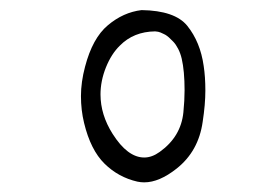

<svg xmlns="http://www.w3.org/2000/svg" viewBox="-20 -808 540 388"><path d="M347.2 -689.5Q353 -664.6 353 -625.5Q353 -605 350.6 -581.1Q345.7 -531.7 302.7 -501Q287.1 -489.7 271.5 -489.7Q237.8 -489.7 207.5 -537.6Q183.1 -576.2 183.1 -617.2Q183.1 -644.5 194.1 -671.9Q205.1 -699.2 222.2 -715.8Q250 -744.1 293.5 -744.6Q300.3 -744.1 304.2 -742.4Q308.1 -740.7 310.1 -739.7Q312 -738.8 314 -737.8Q315.9 -736.8 317.6 -735.4Q319.3 -733.9 321.3 -732.4Q325.2 -729 330.3 -723.6Q335.4 -718.3 340.1 -709.2Q344.7 -700.2 347.2 -689.5ZM151.9 -673.3Q143.6 -642.1 143.6 -613.8Q143.6 -585.4 149.9 -559.6Q163.1 -504.9 191.2 -477.3Q219.2 -449.7 257.8 -440.9Q264.6 -439.5 271.5 -439.5Q301.8 -439.5 336.9 -467.3Q381.3 -502.4 389.6 -562Q395 -597.2 395 -625Q395 -652.8 391.6 -674.8Q384.8 -723.1 358.4 -755.9Q333.5 -786.6 266.1 -787.6Q229 -783.2 197.8 -756.8Q167 -731 151.9 -673.3Z"/></svg>

Font: NaikaiFont
Style: ExtraLight
Weight: 200
Version: Version 1.89